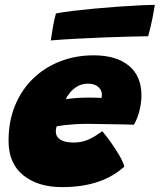

<svg xmlns="http://www.w3.org/2000/svg" viewBox="-20 -758 654 786"><path d="M489 -76Q468 -57 442.2 -41.5Q416.5 -26 385.2 -15Q354 -4 316.2 2Q278.5 8 233.5 8Q135.5 8 75.2 -40.5Q15 -89 15 -181.5Q15 -262 41.8 -326.5Q68.5 -391 116 -436.8Q163.5 -482.5 226.8 -507Q290 -531.5 363.5 -531.5Q456 -531.5 507.5 -489Q559 -446.5 559 -368Q559 -337.5 551 -305Q543 -272.5 528 -247.5Q520 -248 493 -248.5Q466 -249 432.8 -249.5Q399.5 -250 372.2 -250.5Q345 -251 336.5 -251Q311 -251 287.2 -249.5Q263.5 -248 244.5 -245.8Q225.5 -243.5 212.5 -241Q208.5 -233 208.5 -220Q208.5 -204 218.2 -193.8Q228 -183.5 244.2 -179Q260.5 -174.5 280 -174.5Q294 -174.5 307.5 -176.5Q321 -178.5 334.8 -183.8Q348.5 -189 364.2 -198Q380 -207 398.5 -221Q401 -218.5 413.2 -203Q425.5 -187.5 441 -165Q456.5 -142.5 470.2 -118.8Q484 -95 489 -76ZM249.5 -352Q259.5 -353.5 273 -355Q286.5 -356.5 303.5 -357.5Q320.5 -358.5 341 -358.5Q352.5 -358.5 363.5 -358.2Q374.5 -358 383 -357.8Q391.5 -357.5 395.5 -357Q396.5 -361 396.8 -364.8Q397 -368.5 397 -372Q396.5 -384.5 389.5 -394.2Q382.5 -404 370 -409.8Q357.5 -415.5 340 -415.5Q315.5 -415.5 296.5 -404.2Q277.5 -393 265.8 -378Q254 -363 249.5 -352ZM586.5 -609.5Q560.5 -609.5 513 -608.2Q465.5 -607 407.8 -604.8Q350 -602.5 292.2 -599.5Q234.5 -596.5 188 -592.5Q192 -621.5 196.8 -648.5Q201.5 -675.5 209 -703Q237.5 -708.5 279.2 -713.5Q321 -718.5 369 -723Q417 -727.5 464.2 -730.8Q511.5 -734 550.8 -736Q590 -738 614 -738Q612 -723.5 604.8 -686.8Q597.5 -650 586.5 -609.5Z"/></svg>

Font: Grandstander Thin Black
Style: Italic
Weight: 900
Italic angle: -15°
Version: Version 1.200